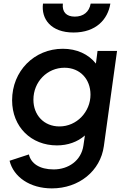

<svg xmlns="http://www.w3.org/2000/svg" viewBox="-20 -823 697 1063"><path d="M267 220C417 220 536 124 555 -14L628 -541H520L511 -471C470 -523 405 -553 328 -553C169 -553 47 -429 47 -268C47 -120 153 -18 295 -18C355 -18 409 -37 450 -73L442 -18C430 67 358 115 277 115C198 115 151 81 140 32L33 67C55 157 146 220 267 220ZM165 -271C165 -371 242 -448 337 -448C423 -448 481 -385 481 -299C481 -205 406 -123 309 -123C224 -123 165 -185 165 -271ZM218 -803C207 -718 262 -643 387 -643C512 -643 577 -716 591 -803H482C474 -757 442 -731 394 -731C347 -731 323 -757 328 -803Z"/></svg>

Font: Mluvka SemiBold
Style: Italic
Weight: 600
Italic angle: -8°
Designer: Modified by Jiří Krblich, Original typeface by Gumpita Rahayu
Foundry: Gumpita Rahayu & Jiří Krblich
Version: Version 2.000;Glyphs 3.1.1 (3134)